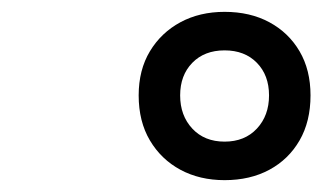

<svg xmlns="http://www.w3.org/2000/svg" viewBox="-20 -910 544 324"><path d="M359 -606Q317 -606 284.5 -623.5Q252 -641 233 -673Q214 -705 214 -749Q214 -792 233 -823.5Q252 -855 284.5 -872.5Q317 -890 359 -890Q402 -890 434.5 -872.5Q467 -855 485.5 -823.5Q504 -792 504 -749Q504 -705 485.5 -673Q467 -641 434.5 -623.5Q402 -606 359 -606ZM359 -671Q393 -671 413.5 -693Q434 -715 434 -749Q434 -783 413.5 -804Q393 -825 359 -825Q325 -825 304.5 -804Q284 -783 284 -749Q284 -715 304.5 -693Q325 -671 359 -671Z"/></svg>

Font: Playwrite DK Uloopet
Style: Regular
Weight: 400
Designer: Veronika Burian, José Scaglione
Foundry: TypeTogether
Version: Version 1.002